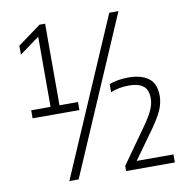

<svg xmlns="http://www.w3.org/2000/svg" viewBox="-93 -900 1036 1059"><g transform="rotate(-10 425.0 -371.0)"><path d="M179 -318.5V-771L198 -760L68 -665V-715L198 -810H229V-318.5ZM70.5 -308V-353H332.5V-308ZM210 68 588 -808H639.5L262 68ZM528 68V39L666 -155.5Q700.5 -204 716 -238Q731.5 -272 731.5 -303.5Q731.5 -352 704.5 -373Q677.5 -394 625.5 -394Q596.5 -394 571 -389.2Q545.5 -384.5 522 -374.5V-419.5Q543.5 -429 571.8 -433.5Q600 -438 630.5 -438Q702 -438 742.5 -407.2Q783 -376.5 782.5 -307Q782 -268 765 -229.2Q748 -190.5 708.5 -135L585 37L579.5 23H801V68Z"/></g></svg>

Font: Encode Sans SemiCondensed Light
Style: Regular
Weight: 300
Width: 4
Designer: Multiple Designers
Foundry: Impallari Type
Version: Version 3.002